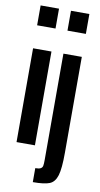

<svg xmlns="http://www.w3.org/2000/svg" viewBox="-102 -788 534 1028"><g transform="rotate(10 165.0 -273.5)"><path d="M32 -635V-743H132V-635ZM32 0V-510H132V0ZM197 -635V-743H297V-635ZM197 68V-510H297V11Q297 97 285.5 135Q274 173 246 184.5Q218 196 155 196V120Q175 120 184 115Q193 110 195 100Q197 90 197 68Z"/></g></svg>

Font: Saira Ultra Condensed
Style: Bold
Weight: 700
Width: 1
Designer: Hector Gatti with collaboration of the Omnibus-Type team
Foundry: Omnibus-Type
Version: Version 1.001; ttfautohint (v1.8)